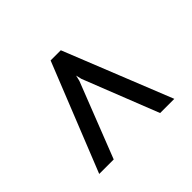

<svg xmlns="http://www.w3.org/2000/svg" viewBox="-119 -902 866 866"><g transform="rotate(-45 314.0 -468.5)"><path d="M76 -210 283 -727H348L555 -210H464.5L322.5 -570L316 -597.5L309.5 -570L168.5 -210Z"/></g></svg>

Font: Expletus Sans Medium
Style: Regular
Weight: 500
Version: Version 7.500